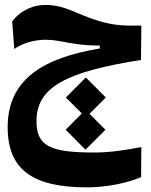

<svg xmlns="http://www.w3.org/2000/svg" viewBox="-20 -453 626 794"><path d="M340.8 321.8C423.3 321.8 509.8 302.7 563.5 279.3L564.5 155.3C500 167 439.9 177.7 370.1 177.7C188 177.7 130.9 151.4 130.9 48.3C130.9 -93.3 253.9 -156.2 563 -205.1L564.5 -347.2C494.1 -345.7 448.2 -348.1 387.2 -366.7C297.4 -393.6 250 -432.6 168 -432.6C122.1 -432.6 68.8 -414.6 30.3 -364.3L39.1 -250.5C73.2 -274.9 123 -288.6 168.9 -288.6C199.2 -288.6 225.6 -283.2 268.1 -275.4C324.7 -265.1 358.9 -265.1 392.6 -264.6V-252.4C160.2 -213.9 11.7 -126 11.7 72.8C11.7 253.4 121.1 321.8 340.8 321.8ZM333.5 166 416 83.5 350.1 17.6 417.5 -49.8 335 -132.8 252.4 -49.8 318.4 16.1 251.5 83.5Z"/></svg>

Font: Cascadia Mono NF
Style: Bold
Weight: 700
Monospace: yes
Designer: Aaron Bell
Foundry: Saja Typeworks
Version: Version 2404.023